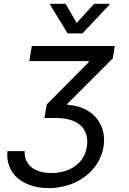

<svg xmlns="http://www.w3.org/2000/svg" viewBox="-20 -784 668 996"><path d="M108 0H18.5C7.1 120.7 103.7 191.8 233 191.8C379.3 191.8 497.2 100.9 517 -22.7C536.9 -143.5 454.5 -234.4 329.5 -240.1V-245.7L565.3 -481.5L575.3 -545.5H144.9L132.1 -467.3H440.3V-461.6L223 -242.9L210.2 -171.9H268.5C403.4 -171.9 443.2 -100.9 430.4 -22.7C416.2 66.8 338.1 113.6 247.2 113.6C163.4 113.6 103.7 73.9 108 0ZM240.1 -758.5 331 -610.8H407.7L546.9 -758.5L547.6 -764.2H468L377.8 -664.8L320.3 -764.2H240.8Z"/></svg>

Font: Margiela Sans
Style: Italic
Weight: 400
Italic angle: -9.39999°
Designer: Stefan Endress, Andreas Faust
Version: Version 1.100;FEAKit 1.0